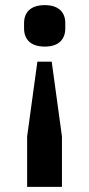

<svg xmlns="http://www.w3.org/2000/svg" viewBox="-20 -554 349 750"><path d="M222 176V-21L182 -313H126L86 -21V176ZM155 -372C211 -372 235 -402 235 -443V-464C235 -504 211 -534 155 -534C98 -534 74 -504 74 -464V-443C74 -402 98 -372 155 -372Z"/></svg>

Font: IBM Plex Thai SemiBold
Style: Regular
Weight: 600
Designer: Mike Abbink, Paul van der Laan, Pieter van Rosmalen, Ben Mitchell, Mark Frömberg
Foundry: Bold Monday
Version: Version 1.0